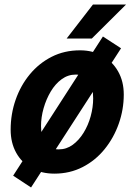

<svg xmlns="http://www.w3.org/2000/svg" viewBox="-20 -755 602 847"><path d="M27 -183Q27 -252 49 -315Q71 -378 111.5 -427Q152 -476 208 -504.5Q264 -533 333 -533Q389 -533 432.5 -508.5Q476 -484 501 -440Q526 -396 526 -338Q526 -272 504 -209.5Q482 -147 441.5 -97Q401 -47 344.5 -18Q288 11 220 11Q163 11 119.5 -13Q76 -37 51.5 -81Q27 -125 27 -183ZM161 -199Q161 -96 239 -96Q273 -96 300.5 -116Q328 -136 348.5 -169Q369 -202 380 -242Q391 -282 391 -321Q391 -426 314 -426Q280 -426 252 -405.5Q224 -385 204 -351.5Q184 -318 172.5 -278Q161 -238 161 -199ZM434 -594 514 -542 117 72 38 20ZM274 -585 390 -735H536L385 -585Z"/></svg>

Font: Radio Canada SemiBold
Style: Italic
Weight: 600
Italic angle: -12°
Designer: Charles Daoud, Etienne Aubert Bonn, Alexandre Saumier Demers, Jacques Le Bailly
Foundry: Radio-Canada
Version: Version 2.104; ttfautohint (v1.8.4.7-5d5b);gftools[0.9.28.de